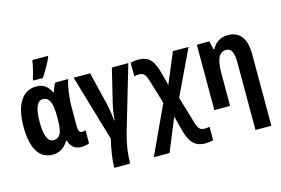

<svg xmlns="http://www.w3.org/2000/svg" viewBox="-120 -1035 2256 1543"><g transform="rotate(-15 1007.5 -263.5)"><path d="M209 -606H290C326 -664 354 -713 373 -755V-767H244C236 -712 223 -662 209 -621ZM207 10C264 10 308 -18 339 -72H343C360 -15 391 10 450 10C468 10 501 3 511 -3V-111C502 -107 493 -106 485 -106C460 -106 451 -122 451 -163V-324C451 -402 466 -498 483 -545H375C362 -524 352 -500 346 -472H341C308 -533 274 -554 218 -554C102 -554 37 -450 37 -266C37 -83 98 10 207 10ZM243 -101C186 -101 172 -183 172 -269C172 -384 196 -442 244 -442C308 -442 319 -366 319 -271C319 -174 311 -101 243 -101Z M656 240H788C789 157 802 73 825 -7L983 -544H846L778 -263C769 -225 761 -179 757 -128H753C749 -180 741 -230 732 -269L665 -544H528L690 7C668 94 656 185 656 240Z M985 240H1116L1228 -33L1256 74C1284 184 1320 240 1418 240C1439 240 1460 237 1481 231V119C1466 123 1452 124 1442 124C1401 124 1387 109 1368 43L1305 -168L1484 -544H1354L1248 -291L1223 -386C1195 -496 1163 -550 1064 -550C1044 -550 1023 -547 1002 -542V-429C1018 -433 1031 -434 1041 -434C1086 -434 1097 -411 1114 -355L1172 -163Z M1831 240H1963V-355C1963 -485 1913 -554 1811 -554C1751 -554 1706 -524 1681 -474H1673L1657 -544H1553V0H1684V-261C1684 -359 1697 -443 1768 -443C1813 -443 1831 -403 1831 -324Z"/></g></svg>

Font: Kathrein 77 Bold Condensed
Style: Regular
Weight: 700
Width: 3
Designer: Lazydogs Typefoundry, based on Open Sans by Ascender Corporation
Foundry: Lazydogs Typefoundry
Version: Version 1.003;PS 001.003;hotconv 1.0.88;makeotf.lib2.5.64775